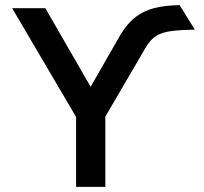

<svg xmlns="http://www.w3.org/2000/svg" viewBox="-20 -732 798 752"><path d="M278 0V-274L27.5 -700H157.5L335 -392L451 -594.5Q478.5 -640.5 511.2 -665.5Q544 -690.5 586.2 -700.8Q628.5 -711 683.5 -712L743 -616Q686.5 -615 650.2 -610.2Q614 -605.5 591.2 -591Q568.5 -576.5 551 -546.5L392.5 -275V0Z"/></svg>

Font: Overpass SemiBold
Style: Regular
Weight: 600
Designer: Delve Withrington, Dave Bailey, Thomas Jockin
Foundry: Delve Fonts LLC
Version: Version 4.000